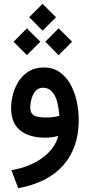

<svg xmlns="http://www.w3.org/2000/svg" viewBox="-20 -720 470 1004"><path d="M132.8 -629.9 202.6 -699.7 272.9 -629.9 202.6 -559.6ZM216.8 -502 286.6 -571.8 356.9 -502 286.6 -431.6ZM50.8 -502 120.6 -571.8 190.9 -502 120.6 -431.6ZM284.7 -9.3Q270 -4.9 251.2 -2.4Q232.4 0 218.8 0Q132.3 0 85.2 -38.3Q38.1 -76.7 38.1 -154.3Q38.1 -191.4 48.3 -229Q58.6 -266.6 79.6 -297.9Q100.6 -329.1 132.8 -348.1Q165 -367.2 209 -367.2Q256.3 -367.2 291 -343.5Q325.7 -319.8 347.9 -280Q370.1 -240.2 380.9 -191.2Q391.6 -142.1 391.6 -90.8Q391.6 52.2 311.5 143.6Q231.4 234.9 75.7 264.2L39.6 170.4Q140.6 151.4 204.3 103.5Q268.1 55.7 284.7 -9.3ZM290.5 -114.3Q284.7 -191.4 262.7 -226.3Q240.7 -261.2 205.1 -261.2Q179.7 -261.2 165 -243.4Q150.4 -225.6 144.3 -201.2Q138.2 -176.8 138.2 -156.7Q138.2 -128.9 156.5 -117.2Q174.8 -105.5 221.2 -105.5Q237.8 -105.5 255.6 -107.7Q273.4 -109.9 290.5 -114.3Z"/></svg>

Font: Vazir Medium
Style: Medium
Weight: 500
Designer: Saber Rastikerdar
Foundry: Saber Rastikerdar
Version: Version 30.0.0